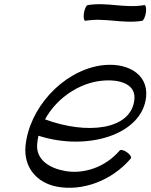

<svg xmlns="http://www.w3.org/2000/svg" viewBox="-20 -861 709 904"><path d="M382 -763C475 -779 557 -748 649 -763C656 -764 664 -782 667 -802C670 -822 666 -838 660 -837C567 -821 485 -852 393 -837C386 -836 378 -818 375 -798C372 -778 376 -762 382 -763ZM596 -115C601 -120 593 -133 578 -144C564 -154 548 -158 543 -152C476 -73 373 -40 286 -56C213 -69 149 -109 155 -182C156 -196 158 -209 161 -222C390 -148 650 -226 668 -405C679 -516 573 -572 449 -552C269 -521 117 -349 100 -173C91 -73 153 0 249 18C366 40 505 -8 596 -115ZM438 -478C529 -493 619 -472 613 -395C600 -246 385 -227 192 -299C241 -389 335 -460 438 -478Z"/></svg>

Font: Nupuram Light Oblique
Style: Regular
Weight: 300
Designer: Santhosh Thottingal (santhosh.thottingal@gmail.com)
Foundry: SMC
Version: Version 1.000